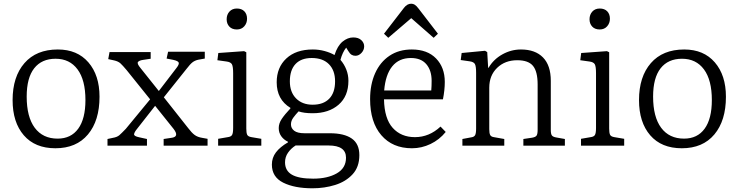

<svg xmlns="http://www.w3.org/2000/svg" viewBox="-20 -786 3985 1036"><path d="M279 14Q169 14 108.5 -56Q48 -126 48 -246Q48 -372 112 -445.5Q176 -519 292 -519Q397 -519 457 -449.5Q517 -380 517 -264Q517 -135 454.5 -60.5Q392 14 279 14ZM291 -38Q363 -38 402 -91.5Q441 -145 441 -246Q441 -354 398.5 -411.5Q356 -469 280 -469Q205 -469 164.5 -417.5Q124 -366 124 -265Q124 -155 167.5 -96.5Q211 -38 291 -38Z M560 0V-36L588 -42Q612 -46 624 -56.5Q636 -67 659 -91L790 -250L663 -408Q642 -433 630 -444Q618 -455 596 -460L564 -467L571 -505H793V-469L753 -463Q731 -460 724.5 -451.5Q718 -443 738 -419L837 -295L932 -419Q947 -438 944.5 -447.5Q942 -457 915 -463L879 -470L887 -507H1085V-470L1051 -464Q1032 -460 1019 -450Q1006 -440 987 -415L864 -261L996 -94Q1014 -70 1030 -58Q1046 -46 1072 -42L1100 -37V0H863V-36L903 -42Q950 -47 917 -90L817 -215L719 -90Q705 -73 703.5 -62Q702 -51 732 -45L773 -36V0Z M1258 -627Q1232 -627 1217.5 -642.5Q1203 -658 1203 -682Q1203 -707 1218 -723.5Q1233 -740 1258 -740Q1284 -740 1298.5 -725Q1313 -710 1313 -685Q1313 -661 1298 -644Q1283 -627 1258 -627ZM1157 0V-37L1209 -46Q1226 -48 1232 -57.5Q1238 -67 1238 -96V-391Q1238 -427 1231.5 -439Q1225 -451 1203 -454L1153 -461L1158 -500L1297 -510L1309 -504V-92Q1309 -70 1313.5 -59.5Q1318 -49 1337 -46L1390 -37V0Z M1666 230Q1569 230 1508 199.5Q1447 169 1447 102Q1447 65 1469 36Q1491 7 1534 -18V-21Q1511 -32 1497.5 -51Q1484 -70 1484 -95Q1484 -120 1500 -144Q1516 -168 1547 -201V-204Q1473 -249 1473 -342Q1473 -422 1525 -470.5Q1577 -519 1668 -519Q1701 -519 1732 -510.5Q1763 -502 1785 -489Q1801 -539 1828.5 -561.5Q1856 -584 1886 -584Q1914 -584 1929.5 -569.5Q1945 -555 1945 -536Q1945 -516 1930.5 -500.5Q1916 -485 1898 -485Q1886 -485 1877 -490.5Q1868 -496 1859 -511L1848 -529Q1828 -504 1817 -463Q1837 -440 1848.5 -411Q1860 -382 1860 -350Q1860 -267 1807 -221Q1754 -175 1667 -175Q1643 -175 1624.5 -177.5Q1606 -180 1591 -185Q1575 -168 1562.5 -151Q1550 -134 1550 -115Q1550 -94 1567.5 -80.5Q1585 -67 1623 -67H1760Q1837 -67 1878 -38.5Q1919 -10 1919 51Q1919 115 1882.5 154.5Q1846 194 1788.5 212Q1731 230 1666 230ZM1667 -221Q1725 -221 1756.5 -253.5Q1788 -286 1788 -347Q1788 -406 1755 -439.5Q1722 -473 1662 -473Q1605 -473 1574.5 -440.5Q1544 -408 1544 -347Q1544 -289 1577.5 -255Q1611 -221 1667 -221ZM1670 178Q1747 178 1797 149.5Q1847 121 1847 65Q1847 -1 1753 -1H1575Q1550 15 1534 38Q1518 61 1518 90Q1518 135 1555 156.5Q1592 178 1670 178Z M2203 14Q2098 14 2037.5 -56.5Q1977 -127 1977 -251Q1977 -330 2004 -390.5Q2031 -451 2081.5 -485Q2132 -519 2202 -519Q2286 -519 2333 -470.5Q2380 -422 2380 -344Q2380 -300 2370 -250H2052Q2054 -146 2099 -96Q2144 -46 2219 -46Q2296 -46 2357 -103L2385 -74Q2351 -32 2303 -9Q2255 14 2203 14ZM2053 -298H2307Q2308 -310 2308.5 -322.5Q2309 -335 2309 -350Q2309 -406 2280.5 -439.5Q2252 -473 2197 -473Q2133 -473 2096.5 -428Q2060 -383 2053 -298ZM2075 -582 2052 -604 2160 -744Q2177 -766 2199 -766Q2209 -766 2218 -760.5Q2227 -755 2239 -739L2343 -604L2320 -582L2199 -688Z M2475 0V-36L2523 -45Q2538 -47 2543.5 -56.5Q2549 -66 2549 -93V-393Q2549 -429 2542.5 -440.5Q2536 -452 2515 -455L2466 -462L2471 -500L2597 -512L2609 -505L2614 -420H2616Q2643 -466 2690.5 -492.5Q2738 -519 2791 -519Q2868 -519 2910 -476Q2952 -433 2952 -350V-85Q2952 -63 2958 -55Q2964 -47 2983 -44L3028 -36V0H2804V-36L2851 -43Q2869 -46 2875 -54Q2881 -62 2881 -86V-330Q2881 -400 2856 -430.5Q2831 -461 2771 -461Q2705 -461 2662.5 -420Q2620 -379 2620 -313V-89Q2620 -67 2625 -57.5Q2630 -48 2645 -46L2701 -36V0Z M3216 -627Q3190 -627 3175.5 -642.5Q3161 -658 3161 -682Q3161 -707 3176 -723.5Q3191 -740 3216 -740Q3242 -740 3256.5 -725Q3271 -710 3271 -685Q3271 -661 3256 -644Q3241 -627 3216 -627ZM3115 0V-37L3167 -46Q3184 -48 3190 -57.5Q3196 -67 3196 -96V-391Q3196 -427 3189.5 -439Q3183 -451 3161 -454L3111 -461L3116 -500L3255 -510L3267 -504V-92Q3267 -70 3271.5 -59.5Q3276 -49 3295 -46L3348 -37V0Z M3659 14Q3549 14 3488.5 -56Q3428 -126 3428 -246Q3428 -372 3492 -445.5Q3556 -519 3672 -519Q3777 -519 3837 -449.5Q3897 -380 3897 -264Q3897 -135 3834.5 -60.5Q3772 14 3659 14ZM3671 -38Q3743 -38 3782 -91.5Q3821 -145 3821 -246Q3821 -354 3778.5 -411.5Q3736 -469 3660 -469Q3585 -469 3544.5 -417.5Q3504 -366 3504 -265Q3504 -155 3547.5 -96.5Q3591 -38 3671 -38Z"/></svg>

Font: Literata 12pt Light
Style: Regular
Weight: 300
Designer: Latin by Veronika Burian and Jose Scaglione. Greek by Irene Vlachou. Cyrillic by Vera Evstafieva.
Foundry: TypeTogether
Version: Version 3.002